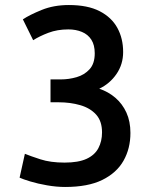

<svg xmlns="http://www.w3.org/2000/svg" viewBox="-20 -729 600 764"><path d="M239 15Q205 15 167.5 8.5Q130 2 100.5 -7Q71 -16 58 -22L79 -117Q101 -108 141 -95Q181 -82 237 -82Q292 -82 324.5 -97Q357 -112 371.5 -139.5Q386 -167 386 -202Q386 -247 362.5 -273Q339 -299 299.5 -310.5Q260 -322 213 -322H181V-413H222Q254 -413 285 -422Q316 -431 336.5 -453.5Q357 -476 357 -517Q357 -550 343.5 -571Q330 -592 306 -602Q282 -612 252 -612Q208 -612 172.5 -598.5Q137 -585 112 -569L71 -652Q98 -670 146 -689.5Q194 -709 254 -709Q329 -709 376.5 -684.5Q424 -660 447 -618Q470 -576 470 -522Q470 -473 443.5 -434.5Q417 -396 375 -376Q411 -364 439 -340Q467 -316 483 -281Q499 -246 499 -200Q499 -138 471.5 -89.5Q444 -41 387 -13Q330 15 239 15Z"/></svg>

Font: Ubuntu Sans Mono Medium
Style: Regular
Weight: 500
Monospace: yes
Designer: Dalton Maag Ltd
Foundry: Dalton Maag Ltd
Version: Version 1.006